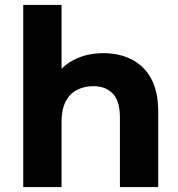

<svg xmlns="http://www.w3.org/2000/svg" viewBox="-20 -762 725 782"><path d="M74.7 0V-742H230.7V-388.8L195.4 -433.6Q224.4 -488.4 278.3 -516.9Q332.2 -545.5 401 -545.5Q465.2 -545.5 515.6 -520.3Q566 -495.1 595.2 -442.6Q624.4 -390.2 624.4 -307.8V0H468.4V-284.5Q468.4 -349.3 439.9 -380.2Q411.3 -411 359.8 -411Q322.3 -411 292.8 -395.4Q263.4 -379.8 247.1 -347.9Q230.7 -316.1 230.7 -266.1V0Z"/></svg>

Font: Montserrat Alternates Thin
Style: Regular
Weight: 100
Designer: Julieta Ulanovsky
Foundry: Julieta Ulanovsky
Version: Version 9.000